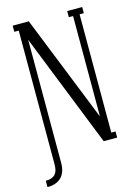

<svg xmlns="http://www.w3.org/2000/svg" viewBox="-124 -748 694 966"><g transform="rotate(-15 222.5 -265.0)"><path d="M403 -680V-648H381V-32H403V0H333L98 -591V50Q98 99 72.5 124.5Q47 150 0 150V117Q33 117 48.5 101Q64 85 64 50V-648H41V-680H125L347 -125V-648H325V-680Z"/></g></svg>

Font: Margherita Variable
Style: Regular
Weight: 400
Designer: James Puckett
Foundry: Dunwich Type Founders
Version: Version 1.008